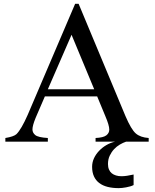

<svg xmlns="http://www.w3.org/2000/svg" viewBox="-20 -732 800 992"><path d="M482.1 -233.8H211.8L164.1 -123.1Q147.7 -83.1 147.7 -63.1Q147.7 -46.2 162.3 -34.1Q176.9 -22.1 227.2 -19V0H7.7V-19Q51.3 -26.2 65.1 -39Q90.3 -64.1 123.1 -138.5L368.2 -712.3H386.2L628.2 -132.3Q657.9 -63.1 681.5 -42.6Q705.1 -22.1 748.2 -19V0H473.8V-19Q514.4 -21 529.5 -32.8Q544.6 -44.6 544.6 -62.6Q544.6 -84.6 524.1 -132.3ZM466.7 -270.8 349.7 -552.3 227.2 -270.8ZM455.9 129.7Q455.9 106.7 465.6 85.6Q475.4 64.6 492.1 47.2Q508.7 29.7 530 17.4Q551.3 5.1 574.4 0H631.3Q615.9 5.1 599.2 14.9Q582.6 24.6 569.2 39Q555.9 53.3 546.9 72.3Q537.9 91.3 537.9 115.4Q537.9 131.8 543.1 143.8Q548.2 155.9 557.4 163.3Q566.7 170.8 579.5 174.6Q592.3 178.5 607.2 178.5Q620.5 178.5 636.2 176.2Q651.8 173.8 670.3 169.7V224.1Q662.6 228.2 652.6 231Q642.6 233.8 631.8 235.9Q621 237.9 611 239Q601 240 593.3 240Q561.5 240 536.2 233.6Q510.8 227.2 492.8 213.6Q474.9 200 465.4 179.2Q455.9 158.5 455.9 129.7Z"/></svg>

Font: MM Jasmine
Style: Regular
Weight: 400
Designer: Khon Soe Zaw Thu
Version: Version 1.00 July 11, 2016, initial release